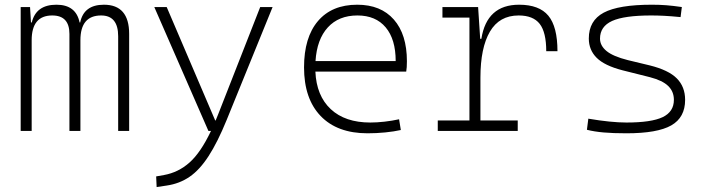

<svg xmlns="http://www.w3.org/2000/svg" viewBox="-20 -547 2970 802"><path d="M66.4 0V-517.6H105.5L109.4 -453.1H112.8Q130.4 -527.3 215.8 -527.3Q297.4 -527.3 312.5 -453.1H314.9Q330.1 -527.3 414.1 -527.3Q519.5 -527.3 519.5 -405.3V0H473.6V-395.5Q473.6 -482.4 402.3 -482.4Q315.9 -482.4 315.9 -378.9V0H270V-405.3Q270 -482.4 198.2 -482.4Q112.3 -482.4 112.3 -378.9V0Z M634.3 234.4 632.3 189.9 665 184.1Q725.1 173.3 771.7 131.8Q818.4 90.3 861.3 0H850.6L624.5 -517.6H676.3L878.9 -43.9H880.9Q886.2 -56.6 891.6 -70.3L1066.9 -517.6H1118.7L926.8 -45.9Q888.7 47.4 851.3 105Q814 162.6 772 191.4Q730 220.2 676.8 228Z M1515.1 9.8Q1388.7 9.8 1319.3 -62.5Q1250 -134.8 1250 -265.6Q1250 -390.6 1308.1 -459Q1366.2 -527.3 1472.2 -527.3Q1570.8 -527.3 1625.2 -465.3Q1679.7 -403.3 1679.7 -291Q1679.7 -263.7 1676.8 -248H1297.4Q1301.8 -147 1361.6 -91.1Q1421.4 -35.2 1526.9 -35.2Q1554.2 -35.2 1586.4 -38.8Q1618.7 -42.5 1647 -48.8L1654.3 -3.9Q1626.5 2.4 1589.6 6.1Q1552.7 9.8 1515.1 9.8ZM1473.1 -482.4Q1395 -482.4 1349.4 -432.6Q1303.7 -382.8 1297.9 -292H1632.8Q1632.8 -382.8 1591.1 -432.6Q1549.3 -482.4 1473.1 -482.4Z M1808.6 0V-43.9H1940.9V-473.6H1828.1V-517.6H1977.1L1985.8 -384.8H1990.7Q2013.2 -527.3 2148.4 -527.3Q2232.4 -527.3 2270.5 -481.4Q2308.6 -435.5 2308.6 -333H2261.7Q2261.7 -412.1 2234.4 -447.3Q2207 -482.4 2146.5 -482.4Q2065.9 -482.4 2026.4 -414.8Q1986.8 -347.2 1986.8 -222.7V-43.9H2142.6V0Z M2596.7 9.8Q2540.5 9.8 2501.5 6.3Q2462.4 2.9 2431.6 -4.9L2437.5 -51.3Q2532.7 -35.2 2596.7 -35.2Q2700.7 -35.2 2747.8 -57.6Q2794.9 -80.1 2794.9 -129.9Q2794.9 -164.6 2771.2 -187.7Q2747.6 -210.9 2694.8 -224.6L2580.1 -253.4Q2504.9 -272.9 2472.2 -305.7Q2439.5 -338.4 2439.5 -386.2Q2439.5 -460.9 2501.7 -494.1Q2564 -527.3 2703.1 -527.3Q2735.4 -527.3 2763.4 -525.1Q2791.5 -522.9 2828.1 -517.6L2822.8 -475.6Q2782.7 -479.5 2753.7 -481Q2724.6 -482.4 2700.2 -482.4Q2587.4 -482.4 2536.9 -459.5Q2486.3 -436.5 2486.3 -385.7Q2486.3 -356.4 2513.4 -334Q2540.5 -311.5 2602.5 -295.9L2693.8 -273.9Q2772.5 -254.4 2807.1 -219.5Q2841.8 -184.6 2841.8 -129.9Q2841.8 -56.2 2783.9 -23.2Q2726.1 9.8 2596.7 9.8Z"/></svg>

Font: Caskaydia Cove ExtraLight
Style: Regular
Weight: 200
Monospace: yes
Designer: Aaron Bell
Foundry: Saja Typeworks
Version: Version 4.300; ttfautohint (v1.8.3)